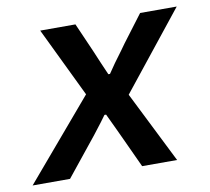

<svg xmlns="http://www.w3.org/2000/svg" viewBox="-102 -614 750 687"><g transform="rotate(-10 272.5 -270.5)"><path d="M208 -288 86 -541H214L260 -436L279 -391L299 -345H305Q326 -377 360 -422L375 -443L449 -541H582L358 -260L488 0H361L312 -106L292 -149Q284 -165 266 -204H260Q249 -188 210 -138L185 -107L99 0H-37Z"/></g></svg>

Font: Nebula Sans Semibold
Style: Regular
Weight: 600
Italic angle: -9°
Designer: Paul D. Hunt for Adobe (as Source Sans)
Foundry: Nebula Entertainment & Broadcasting LLC
Version: Version 1.010